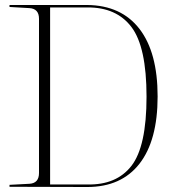

<svg xmlns="http://www.w3.org/2000/svg" viewBox="-20 -751 692 769"><path d="M329.6 -2 18.1 -2.9V-10.7Q59.1 -12.7 97.7 -14.9Q136.2 -17.1 136.2 -58.1V-675.8Q136.2 -716.3 97.7 -718.5Q59.1 -720.7 18.1 -723.1V-731H180.7H329.6Q465.8 -729.5 538.6 -635.3Q611.3 -541 611.3 -364.7Q611.3 -188.5 538.6 -95.2Q465.8 -2 329.6 -2ZM329.6 -721.2H180.7V-12.2H329.1Q446.3 -9.3 506.6 -86.9Q566.9 -164.6 566.9 -363.8Q566.9 -563 506.6 -642.6Q446.3 -722.2 329.6 -721.2Z"/></svg>

Font: Tartlers End
Style: Regular
Weight: 200
Designer: Peter Wiegel
Foundry: Peter Wiegel
Version: Version 1.000 2013 initial release